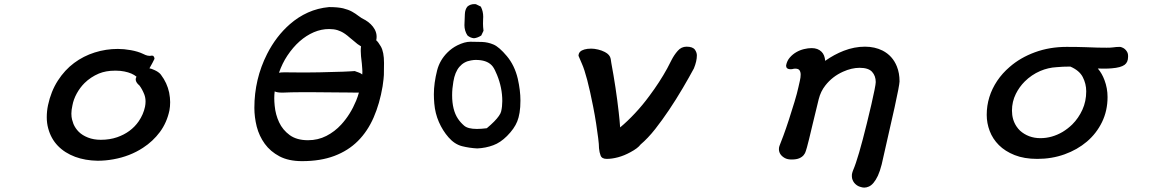

<svg xmlns="http://www.w3.org/2000/svg" viewBox="-20 -709 5540 914"><path d="M715.3 -429.7V-428.7Q711.9 -420.4 705.6 -409.4Q699.2 -398.4 691.4 -383.8Q702.1 -381.8 715.3 -375.5Q731.9 -368.2 742.7 -357.4Q745.6 -354.5 746.6 -352.5Q775.4 -314.5 785.2 -268.6Q790 -243.7 790 -222.7Q790 -201.7 786.6 -183.6Q774.4 -125.5 741.2 -80.6Q708 -36.1 660.6 -5.4Q598.6 35.2 520 49.3Q482.4 56.2 444.3 56.2Q385.7 55.2 337.9 37.6Q288.1 19 255.4 -14.9Q222.7 -48.8 209.5 -97.7Q202.6 -123 202.6 -150.9Q202.6 -179.7 208.5 -208Q222.7 -274.4 255.4 -325.2Q288.1 -376 332.8 -409.2Q377.4 -442.4 430.9 -459.2Q484.4 -476.1 541 -476.1Q569.8 -476.1 603 -470.2Q637.2 -463.9 659.7 -453.1Q674.3 -445.8 682.1 -444.3Q693.8 -442.4 697.8 -443.4Q699.7 -444.3 702.1 -444.3Q704.6 -444.3 709 -443.4Q715.3 -437 715.3 -429.7ZM626 -331.5Q626 -337.9 629.9 -343.8Q609.4 -361.3 572.3 -368.7Q553.2 -372.6 532.2 -372.6Q529.3 -372.6 526.4 -372.6Q484.4 -372.6 450.7 -358.9Q411.6 -342.3 382.3 -313.5Q360.8 -292 345.5 -264.2Q330.1 -236.3 324.7 -207Q319.8 -185.1 319.8 -168.5Q319.8 -151.9 323 -139.9Q326.2 -127.9 329.6 -119.1Q338.4 -98.1 355 -81.5Q371.6 -64.9 398.7 -54.2Q425.8 -43.5 460 -43.5Q502 -43.5 537.6 -55.7Q603.5 -78.6 640.1 -131.3Q662.6 -164.1 670.4 -201.2Q672.9 -213.9 672.9 -225.6Q672.9 -243.7 667 -259.3Q656.7 -285.2 643.6 -302.2L637.2 -308.1Q626 -319.8 626 -331.5Z M1772.9 -534.2Q1772.9 -525.9 1771 -517.1Q1779.8 -510.3 1793 -487.8Q1808.1 -461.4 1808.1 -409.2Q1808.1 -364.3 1807.4 -351.8Q1806.6 -339.4 1805.7 -331.5Q1804.2 -315.4 1801.3 -297.9Q1787.6 -216.3 1758.8 -150.1Q1730 -84 1683.8 -37.8Q1637.7 8.3 1571.8 33.2Q1505.9 58.1 1418 58.1Q1354 58.1 1310.5 35.2Q1267.1 12.2 1240.5 -24.4Q1213.9 -61 1202.1 -106.4Q1190.9 -151.9 1190.9 -195.3Q1190.9 -332.5 1251.5 -452.1Q1294.4 -536.6 1359.9 -593.8Q1399.4 -628.4 1446 -649.4Q1492.7 -670.4 1546.4 -675.3H1546.9Q1587.4 -675.3 1613.3 -669.4Q1638.7 -663.1 1655.8 -653.6Q1672.9 -644 1686.5 -633.3Q1700.2 -622.6 1717.3 -614.3H1717.8Q1749 -595.7 1763.7 -569.3Q1772.9 -552.2 1772.9 -534.2ZM1591.3 -269 1476.6 -270H1406.7Q1367.2 -270 1326.7 -268.1H1326.2H1323.2Q1299.3 -268.1 1287.6 -273.9Q1285.6 -258.3 1285.6 -241.5Q1285.6 -224.6 1287.6 -205.6Q1291.5 -163.6 1308.6 -127Q1325.7 -90.3 1359.1 -65.9Q1392.6 -41.5 1446.3 -41.5Q1493.7 -41.5 1533.7 -62Q1573.7 -82.5 1604.5 -116.2Q1648.4 -164.1 1675.3 -229.5Q1683.1 -248.5 1688.5 -268.1Q1687.5 -268.1 1686 -268.1H1674.8Q1664.1 -268.1 1641.6 -268.6Q1619.1 -269 1591.3 -269ZM1704.6 -354.5Q1705.1 -361.3 1705.1 -367.7Q1705.1 -374 1704.6 -379.9Q1704.1 -392.1 1702.6 -405.8Q1697.3 -446.3 1697.3 -466.8Q1697.3 -479.5 1698.7 -488.3Q1682.1 -497.6 1664.6 -513.7Q1653.8 -522.5 1645 -529.8Q1622.1 -550.3 1603 -559.1Q1595.2 -562.5 1586.9 -565.4Q1569.3 -570.8 1546.9 -570.8Q1509.8 -570.8 1474.1 -555.7Q1401.4 -524.4 1347.7 -443.8Q1323.7 -407.7 1308.1 -362.8Q1318.8 -364.7 1335.2 -364.7Q1351.6 -364.7 1374.5 -364.3Q1428.7 -363.3 1501 -364.7Q1595.2 -367.2 1611.8 -367.7Q1628.4 -368.2 1641.6 -369.1Q1666 -370.6 1668 -370.6H1670.4L1671.4 -369.6Q1675.3 -367.7 1685.3 -364.7Q1695.3 -361.8 1704.6 -354.5Z M2045.4 -260.3Q2045.4 -313 2061 -374.5Q2073.7 -422.9 2109.9 -459Q2130.9 -480 2157.2 -493.2Q2191.9 -510.3 2219 -510.3Q2246.1 -510.3 2274.4 -509.3Q2302.7 -508.3 2329.1 -497.1Q2356 -485.8 2392.8 -441.9Q2429.7 -397.9 2444.8 -334.5Q2457.5 -278.3 2457.5 -230.5Q2457.5 -197.8 2453.4 -172.9Q2449.2 -147.9 2442.4 -131.3Q2428.7 -96.7 2393.6 -61.5Q2361.8 -29.8 2328.1 -17.6Q2293 -4.4 2252 -2.4Q2213.9 -4.4 2179.2 -13.2Q2143.6 -22.5 2115.2 -55.2Q2087.4 -86.9 2069.3 -128.2Q2051.3 -169.4 2047.4 -216.3Q2045.4 -239.7 2045.4 -260.3ZM2365.7 -178.7Q2371.1 -201.7 2371.1 -228Q2371.1 -291 2346.2 -352.1Q2335.4 -378.9 2326.2 -391.6Q2304.7 -420.4 2257.3 -423.3Q2252.9 -423.8 2244.6 -423.8Q2236.3 -423.8 2222.2 -421.4Q2188.5 -416 2167 -390.9Q2145.5 -365.7 2138.2 -320.3Q2132.3 -286.6 2132.3 -255.9Q2132.3 -185.1 2160.2 -143.6Q2171.9 -126 2189.7 -110.6Q2207.5 -95.2 2250.5 -95.2Q2271 -95.2 2297.4 -98.6Q2338.4 -132.8 2355 -157.2Q2363.8 -169.9 2365.7 -178.7ZM2190.9 -589.4Q2190.9 -597.7 2192.9 -641.6Q2193.8 -664.1 2205.1 -677.7Q2218.8 -689.5 2238.3 -689.5Q2241.2 -689.5 2245.6 -689L2268.6 -677.7L2269.5 -676.3Q2280.3 -654.8 2280.3 -628.9Q2280.3 -624.5 2279.8 -617.4Q2279.3 -610.4 2279.3 -596.2Q2279.3 -582 2281.7 -562.5L2271 -540Q2253.9 -528.8 2236.3 -526.9Q2218.3 -528.8 2205.1 -540.5Q2190.9 -562.5 2190.9 -589.4Z M2733.9 -443.4Q2734.4 -455.6 2741.5 -462.6Q2748.5 -469.7 2762.2 -473.6Q2775.9 -477.5 2794.9 -477.5Q2809.1 -477.5 2827.6 -473.1Q2844.2 -469.2 2859.4 -461.4Q2883.8 -448.7 2887.2 -428.7L2890.1 -409.2Q2912.1 -292 2925.3 -175.3Q2929.7 -137.7 2932.1 -102.5Q2966.8 -131.3 3002.9 -169.9Q3039.1 -208.5 3071.3 -252.4Q3120.6 -318.4 3156.2 -383.3Q3165.5 -399.9 3176.8 -423.3Q3189 -447.3 3206.1 -466.8Q3223.1 -486.8 3248.5 -486.8Q3278.3 -486.8 3288.6 -471.7Q3297.4 -458.5 3297.4 -445.3Q3297.4 -418 3283.2 -383.3Q3260.7 -341.3 3230.5 -290Q3165 -178.7 3099.1 -94.7Q3064 -50.3 3029.3 -21Q3016.6 -3.4 2981 15.6Q2951.7 31.7 2922.4 39.6Q2893.1 47.4 2868.2 47.4Q2844.7 47.4 2838.9 30.8Q2833.5 17.1 2831.5 -3.4V-3.9Q2831.5 -21 2827.6 -51.5Q2823.7 -82 2817.9 -120.6Q2812 -159.2 2803.7 -201.2Q2773.9 -353 2750 -405.8Q2741.2 -424.8 2733.9 -443.4Z M4072.3 -386.2Q4034.2 -386.2 3993.2 -367.7Q3941.9 -344.7 3908.7 -301.8Q3886.7 -273.9 3877.4 -236.8Q3858.9 -162.6 3848.6 -118.2Q3828.1 -30.8 3821.3 -7.3Q3818.4 0.5 3815.9 10.3Q3813.5 20 3805.9 29.3Q3798.3 38.6 3784.9 44.4Q3771.5 50.3 3748 50.3Q3729 50.3 3716.3 43.5Q3688 27.8 3688 0.5Q3688 -8.8 3691.4 -16.6Q3696.3 -28.3 3709 -62.5Q3721.7 -96.7 3735.4 -138.9Q3749 -181.2 3762 -223.6Q3774.9 -266.1 3780.8 -293.9Q3783.7 -307.6 3787.6 -324Q3791.5 -340.3 3791.5 -354Q3791.5 -366.7 3785.6 -375Q3780.3 -382.3 3764.6 -382.3Q3760.3 -382.3 3756.6 -381.3Q3752.9 -380.4 3751 -379.9Q3746.6 -379.4 3743.2 -379.4Q3739.7 -379.4 3737.8 -379.9Q3726.1 -381.3 3723.1 -390.1Q3722.2 -393.6 3722.2 -397.5V-397.9Q3726.6 -420.4 3740.2 -435.5Q3753.4 -450.7 3770.8 -460.7Q3788.1 -470.7 3807.4 -475.3Q3826.7 -480 3843.8 -480Q3873.5 -480 3891.1 -462.4Q3906.2 -447.3 3908.2 -419.4Q3951.2 -449.7 3996.6 -467.3Q4046.9 -486.8 4097.7 -486.8Q4144 -486.8 4181.2 -468.3Q4229 -443.8 4249.5 -392.6Q4262.2 -361.3 4262.2 -321.3Q4261.2 -300.3 4238.8 -198.5Q4216.3 -96.7 4177.2 73.7Q4168.9 106.4 4159.2 127.4Q4139.2 169.4 4115.7 179.2Q4104.5 184.1 4093.8 184.1Q4085.9 184.1 4073.2 179.9Q4060.5 175.8 4050.3 165.5Q4040 155.3 4036.1 139.2Q4035.2 134.3 4035.2 129.6Q4035.2 125 4035.6 120.1Q4037.6 109.9 4041.5 100.6Q4065.4 45.9 4106.9 -123Q4131.3 -221.7 4143.1 -280.8Q4148.9 -310.1 4148.9 -318.4Q4148.9 -347.7 4131.3 -367.2Q4113.8 -386.2 4072.3 -386.2Z M5350.1 -438.5Q5350.1 -412.6 5333.5 -400.4Q5315.4 -387.2 5272.9 -383.8Q5255.9 -382.3 5238 -382.3Q5220.2 -382.3 5206.1 -382.8Q5226.1 -359.4 5237.8 -327.6Q5252.4 -289.1 5252.4 -247.1Q5252.4 -182.1 5226.1 -127.9Q5199.7 -73.7 5154.1 -34.9Q5108.4 3.9 5047.9 25.6Q4987.3 47.4 4918 47.4Q4855.5 47.4 4810.1 29.3Q4764.6 11.2 4735.1 -18.3Q4705.6 -47.9 4691.4 -85.4Q4677.2 -123 4677.2 -162.1Q4677.2 -249.5 4727.1 -324.2Q4751.5 -360.4 4786.1 -390.1Q4836.9 -434.6 4906.7 -460.2Q4976.6 -485.8 5057.6 -485.8Q5108.9 -485.8 5147.7 -484.4Q5186.5 -482.9 5204.6 -482.4Q5234.4 -481.9 5247.6 -481.9Q5269 -481.9 5278.3 -483.4Q5293.5 -485.8 5311.5 -485.8Q5314.5 -485.8 5320.8 -483.4Q5335.9 -478 5344.7 -463.4Q5350.1 -454.6 5350.1 -443.4Q5350.1 -440.9 5350.1 -438.5ZM4818.8 -107.4Q4826.2 -96.2 4835.9 -86.9Q4855 -69.8 4879.4 -60.5Q4904.3 -51.3 4932.6 -51.3Q4987.8 -51.3 5038.6 -81.1Q5063.5 -96.2 5084.5 -116.7Q5114.3 -146.5 5132.6 -186.5Q5150.9 -226.6 5150.9 -274.4Q5150.9 -310.1 5134.3 -342.3Q5118.2 -373.5 5075.2 -392.1Q5038.1 -392.1 5009.3 -389.2Q4970.2 -387.2 4932.1 -371.1Q4890.1 -353 4857.9 -320.8Q4832.5 -295.4 4815.9 -262.2Q4797.4 -225.1 4797.4 -182.4Q4797.4 -139.6 4818.8 -107.4Z"/></svg>

Font: Bakudai
Style: Medium
Weight: 500
Version: Version 1.48